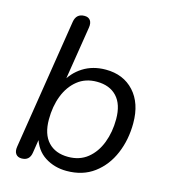

<svg xmlns="http://www.w3.org/2000/svg" viewBox="-108 -800 799 896"><g transform="rotate(15 291.5 -351.5)"><path d="M295.2 8.9Q236.6 8.9 190.7 -20.4Q144.8 -49.8 127.8 -110.3L136.3 -122L122.5 -33.8Q116.7 6.9 77.9 6.9Q58.9 6.9 49.7 -5.7Q40.5 -18.3 44 -40.6L143.8 -671.2Q150.6 -711.9 190.4 -711.9Q209.3 -711.9 218.3 -699.6Q227.3 -687.2 223.8 -664.4L179 -383.2H167.9Q194.4 -435.5 241.5 -465.4Q288.7 -495.3 351.4 -495.3Q436.5 -495.3 487.8 -439.3Q539.1 -383.3 539.1 -286.9Q539.1 -206.6 510.6 -139.4Q482.2 -72.1 427.7 -31.6Q373.3 8.9 295.2 8.9ZM285.5 -56.4Q341 -56.4 379.1 -87.1Q417.3 -117.9 437.2 -169.8Q457.1 -221.7 457.1 -284.1Q457.1 -355.8 422.2 -392.9Q387.4 -430 325.7 -430Q270.6 -430 232.3 -399.2Q193.9 -368.4 174 -317Q154.1 -265.7 154.1 -202.2Q154.1 -131 188.9 -93.7Q223.8 -56.4 285.5 -56.4Z"/></g></svg>

Font: Nunito Variable Extra Light
Style: Italic
Weight: 200
Italic angle: -9°
Designer: Vernon Adams
Foundry: Vernon Adams
Version: Version 3.602